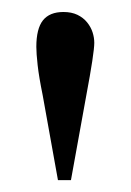

<svg xmlns="http://www.w3.org/2000/svg" viewBox="-20 -698 221 325"><path d="M139.6 -625.5Q139.6 -617.2 136.2 -594.7Q132.8 -572.3 126 -536.1L100.1 -393.1H78.1L52.2 -537.1Q45.9 -567.9 43.7 -587.9Q41.5 -607.9 41.5 -618.7Q41.5 -649.4 52.7 -663.6Q64 -677.7 87.4 -677.7Q101.1 -677.7 111.1 -672.9Q121.1 -668 127.4 -660.2Q133.8 -652.3 136.7 -643.3Q139.6 -634.3 139.6 -625.5Z"/></svg>

Font: Doulos SIL APac
Style: Regular
Weight: 400
Designer: Walt Agee, Victor Gaultney, Peter Martin, Debbi Hosken, Becca Hirsbrunner
Foundry: SIL International
Version: Version 5.000